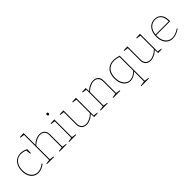

<svg xmlns="http://www.w3.org/2000/svg" viewBox="252 -2175 3814 3814"><g transform="rotate(-45 2159.5 -267.5)"><path d="M271 6Q212 6 164.5 -25Q117 -56 89.5 -114Q62 -172 62 -253Q62 -320 80 -371Q98 -422 129.5 -457Q161 -492 203.5 -510Q246 -528 294 -528Q325 -528 367.5 -518.5Q410 -509 447 -486L444 -382H425L413 -488L418 -479Q384 -496 349 -502.5Q314 -509 290 -509Q229 -509 182.5 -478Q136 -447 109.5 -390.5Q83 -334 83 -255Q83 -179 108.5 -125Q134 -71 177.5 -42.5Q221 -14 275 -14Q315 -14 359 -31Q403 -48 447 -82L458 -66Q409 -29 361.5 -11.5Q314 6 271 6Z M512 0V-15L609 -29L602 -21V-739L609 -731L512 -745V-760L622 -765V-424L618 -427Q668 -480 723 -504Q778 -528 827 -528Q871 -528 905 -510.5Q939 -493 957.5 -458Q976 -423 975 -368V-21L968 -29L1065 -15V0H865V-15L962 -29L955 -21V-363Q957 -438 921 -473.5Q885 -509 826 -509Q780 -509 725 -483.5Q670 -458 618 -403L622 -414V-21L615 -29L712 -15V0Z M1245 -21 1238 -29 1335 -15V0H1135V-15L1232 -29L1225 -21V-499L1232 -491L1135 -505V-520L1245 -525ZM1227 -663Q1216 -663 1209 -671Q1202 -679 1202 -692Q1202 -706 1209.5 -714Q1217 -722 1228 -722Q1240 -722 1247 -714Q1254 -706 1254 -692Q1254 -678 1246 -670.5Q1238 -663 1227 -663Z M1628 6Q1562 6 1521 -33Q1480 -72 1480 -154V-499L1487 -491L1390 -505V-520L1500 -525V-159Q1500 -84 1535 -48.5Q1570 -13 1629 -13Q1676 -13 1730.5 -38.5Q1785 -64 1837 -119L1833 -108V-500L1840 -491L1743 -505V-520L1853 -525V-23L1846 -27L1943 -17V-2L1838 2L1833 -98L1837 -95Q1787 -43 1732 -18.5Q1677 6 1628 6Z M2021 0V-15L2118 -29L2111 -21V-499L2118 -491L2021 -505V-520L2126 -525L2131 -424L2127 -427Q2177 -480 2232 -504Q2287 -528 2336 -528Q2402 -528 2444 -489Q2486 -450 2484 -368V-21L2477 -29L2574 -15V0H2374V-15L2471 -29L2464 -21V-363Q2464 -438 2429 -473.5Q2394 -509 2335 -509Q2289 -509 2234 -483.5Q2179 -458 2127 -403L2131 -414V-21L2124 -29L2221 -15V0Z M2933 230V215L3045 201L3038 209V-83L3042 -80Q2996 -36 2949.5 -14.5Q2903 7 2859 7Q2805 7 2760 -23.5Q2715 -54 2688.5 -113Q2662 -172 2662 -256Q2662 -344 2692 -404.5Q2722 -465 2777 -496.5Q2832 -528 2907 -528Q2942 -528 2979.5 -521.5Q3017 -515 3058 -502V209L3051 201L3148 215V230ZM2861 -12Q2904 -12 2950.5 -34.5Q2997 -57 3042 -104L3038 -92V-493L3043 -484Q2969 -509 2906 -509Q2801 -509 2742 -443Q2683 -377 2683 -257Q2683 -179 2707 -124.5Q2731 -70 2771.5 -41Q2812 -12 2861 -12Z M3426 6Q3360 6 3319 -33Q3278 -72 3278 -154V-499L3285 -491L3188 -505V-520L3298 -525V-159Q3298 -84 3333 -48.5Q3368 -13 3427 -13Q3474 -13 3528.5 -38.5Q3583 -64 3635 -119L3631 -108V-500L3638 -491L3541 -505V-520L3651 -525V-23L3644 -27L3741 -17V-2L3636 2L3631 -98L3635 -95Q3585 -43 3530 -18.5Q3475 6 3426 6Z M4049 6Q3988 6 3940 -24Q3892 -54 3864.5 -112.5Q3837 -171 3837 -254Q3837 -337 3864.5 -398.5Q3892 -460 3942.5 -494Q3993 -528 4061 -528Q4124 -528 4166.5 -499.5Q4209 -471 4230.5 -421Q4252 -371 4252 -305Q4252 -300 4252 -294Q4252 -288 4251 -277H3846V-296H4240L4231 -290Q4232 -349 4216 -399Q4200 -449 4162.5 -479Q4125 -509 4061 -509Q3998 -509 3952.5 -477.5Q3907 -446 3882.5 -389Q3858 -332 3858 -256Q3858 -178 3883 -124Q3908 -70 3952 -41.5Q3996 -13 4052 -13Q4095 -13 4143.5 -30Q4192 -47 4242 -82L4253 -67Q4199 -30 4147.5 -12Q4096 6 4049 6Z"/></g></svg>

Font: Bitter Thin Thin
Style: Regular
Weight: 250
Version: Version 2.002